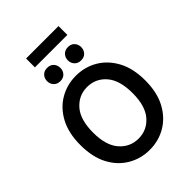

<svg xmlns="http://www.w3.org/2000/svg" viewBox="-287 -1159 1305 1305"><g transform="rotate(-45 366.0 -506.0)"><path d="M55 -345Q55 -460 97 -539Q139 -618 210 -659.5Q281 -701 366 -701Q452 -701 522.5 -659.5Q593 -618 635.5 -539Q678 -460 678 -345Q678 -230 635.5 -151Q593 -72 522.5 -30.5Q452 11 366 11Q281 11 210 -30.5Q139 -72 97 -151Q55 -230 55 -345ZM176 -345Q176 -221 230.5 -159Q285 -97 366 -97Q448 -97 502 -159Q556 -221 556 -345Q556 -469 502 -531Q448 -593 366 -593Q285 -593 230.5 -531Q176 -469 176 -345ZM202 -813Q202 -840 219.5 -858.5Q237 -877 266 -877Q296 -877 313 -858.5Q330 -840 330 -813Q330 -786 313 -767.5Q296 -749 266 -749Q237 -749 219.5 -767.5Q202 -786 202 -813ZM402 -813Q402 -840 419.5 -858.5Q437 -877 466 -877Q496 -877 513 -858.5Q530 -840 530 -813Q530 -786 513 -767.5Q496 -749 466 -749Q437 -749 419.5 -767.5Q402 -786 402 -813ZM210 -938V-1023H522V-938Z"/></g></svg>

Font: Radio Canada Medium
Style: Regular
Weight: 500
Designer: Charles Daoud, Etienne Aubert Bonn, Alexandre Saumier Demers, Jacques Le Bailly
Foundry: Radio-Canada
Version: Version 2.104; ttfautohint (v1.8.4.7-5d5b);gftools[0.9.28.de